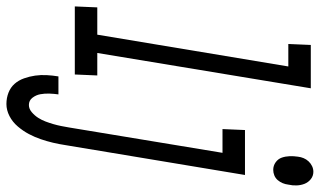

<svg xmlns="http://www.w3.org/2000/svg" viewBox="-257 -564 996 598"><g transform="rotate(90 241.0 -265.0)"><path d="M-38 0 -35 -70H50L149 -665H79L82 -735H217L107 -70H177L174 0ZM471 -618Q458 -618 447.5 -625.5Q437 -633 433 -644.5Q429 -656 428.5 -669Q428 -682 430 -695Q431 -704 434.5 -712.5Q438 -721 444.5 -728Q451 -735 459.5 -739Q468 -743 477 -743Q490 -743 500 -735Q510 -727 514.5 -715.5Q519 -704 519.5 -691Q520 -678 517 -665Q516 -656 512.5 -647.5Q509 -639 503 -632Q497 -625 488.5 -621.5Q480 -618 471 -618ZM266 213Q247 213 230.5 206.5Q214 200 203 187.5Q192 175 186 158Q180 141 177.5 123.5Q175 106 176 87.5Q177 69 180 51H236Q234 65 233.5 79.5Q233 94 235.5 107.5Q238 121 246.5 132Q255 143 269 143Q281 143 291.5 134Q302 125 309 114Q316 103 320.5 91Q325 79 328.5 67Q332 55 334.5 42.5Q337 30 339 18L418 -460H344L347 -530H487L394 29Q391 49 386.5 68Q382 87 375.5 106Q369 125 359.5 143Q350 161 336 177.5Q322 194 303.5 203.5Q285 213 266 213Z"/></g></svg>

Font: Iosevka Curly Oblique
Style: Regular
Weight: 400
Italic angle: -9°
Monospace: yes
Designer: Belleve Invis
Foundry: Belleve Invis
Version: Version 11.1.0; ttfautohint (v1.8.3)